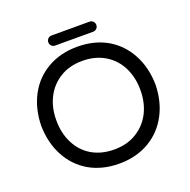

<svg xmlns="http://www.w3.org/2000/svg" viewBox="-141 -939 1074 1086"><g transform="rotate(-20 396.5 -396.0)"><path d="M215.8 -34.2Q139.6 -79.1 97.2 -158.7Q54.7 -238.3 52.7 -340.8Q54.7 -443.4 96.7 -522.5Q138.7 -602.5 216.8 -647.5Q294.9 -692.4 396.5 -692.4Q499 -692.4 577.1 -647.5Q653.3 -602.5 695.8 -522.5Q738.3 -442.4 740.2 -340.8Q738.3 -239.3 696.3 -160.2Q653.3 -79.1 575.7 -34.2Q498 10.7 396.5 10.7Q293.9 10.7 215.8 -34.2ZM531.2 -109.4Q587.9 -143.6 618.7 -203.6Q649.4 -263.7 649.4 -340.8Q649.4 -417 619.1 -477.5Q587.9 -539.1 530.3 -573.2Q472.7 -607.4 396.5 -607.4Q317.4 -607.4 261.7 -572.3Q205.1 -538.1 174.3 -478Q143.6 -418 143.6 -340.8Q143.6 -264.6 173.8 -204.1Q205.1 -141.6 262.2 -107.9Q319.3 -74.2 396.5 -74.2Q475.6 -74.2 531.2 -109.4ZM252 -771.5Q252 -784.2 260.7 -793Q269.5 -801.8 282.2 -801.8H510.7Q523.4 -801.8 532.2 -793Q541 -784.2 541 -771.5Q541 -758.8 532.2 -750Q523.4 -741.2 510.7 -741.2H282.2Q269.5 -741.2 260.7 -750Q252 -758.8 252 -771.5Z"/></g></svg>

Font: jf-openhuninn-2.1
Style: Regular
Weight: 400
Designer: [Kosugi Maru]
Designed by MOTOYA      

[Varela Round]
Joe Prince (Latin component); Avraham Cornfeld (Hebrew component)
Foundry: justfont Co., Ltd.
Version: 2.1